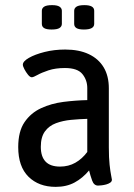

<svg xmlns="http://www.w3.org/2000/svg" viewBox="-20 -722 521 748"><path d="M197 6Q131 6 91 -33.5Q51 -73 51 -149Q51 -210 75.5 -246Q100 -282 140 -300.5Q180 -319 227 -325Q274 -331 320 -332V-379Q320 -410 301 -433.5Q282 -457 233 -457Q196 -457 169 -448Q142 -439 126 -430Q110 -421 104 -421Q97 -421 89 -431Q81 -441 75 -452.5Q69 -464 69 -470Q69 -483 92.5 -496.5Q116 -510 153.5 -519.5Q191 -529 234 -529Q288 -529 326 -511Q364 -493 384 -459.5Q404 -426 404 -378V-148Q404 -107 407 -80Q410 -53 413 -38.5Q416 -24 416 -22Q416 -15 409.5 -10.5Q403 -6 394 -3.5Q385 -1 376 0Q367 1 362 1Q346 1 339 -18.5Q332 -38 327 -58Q302 -28 270.5 -11Q239 6 197 6ZM214 -73Q247 -73 273.5 -88Q300 -103 320 -130V-259Q288 -258 256.5 -255Q225 -252 198 -242Q171 -232 155 -210Q139 -188 139 -150Q139 -112 157.5 -92.5Q176 -73 214 -73ZM307 -607Q287 -607 278 -612.5Q269 -618 269 -629V-680Q269 -690 278 -696Q287 -702 309 -702Q347 -702 347 -680V-629Q347 -607 307 -607ZM181 -607Q161 -607 152 -612.5Q143 -618 143 -629V-680Q143 -690 152 -696Q161 -702 183 -702Q203 -702 212 -696Q221 -690 221 -680V-629Q221 -619 212 -613Q203 -607 181 -607Z"/></svg>

Font: Asap Condensed VF Beta
Style: Regular
Weight: 400
Designer: Pablo Cosgaya
Foundry: Omnibus-Type
Version: Version 1.008